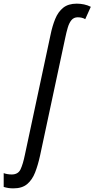

<svg xmlns="http://www.w3.org/2000/svg" viewBox="-149 -785 514 1045"><path d="M-76.2 240.2Q-90.8 240.2 -103.5 238.3Q-116.2 236.3 -128.9 232.4V157.2Q-120.6 160.6 -108.6 162.6Q-96.7 164.6 -85.4 164.6Q-50.3 164.6 -37.1 136.5Q-23.9 108.4 -13.2 56.2L126 -595.2Q135.7 -643.1 151.4 -681.6Q167 -720.2 194.8 -742.7Q222.7 -765.1 268.6 -765.1Q288.6 -765.1 308.3 -761Q328.1 -756.8 345.2 -748L314.9 -680.7Q305.7 -686.5 294.9 -688.7Q284.2 -690.9 274.4 -690.9Q252.9 -690.9 240.2 -675.8Q227.5 -660.6 220 -635.3Q212.4 -609.9 206.1 -579.1L68.8 63Q57.6 113.8 42 153.8Q26.4 193.8 -1.2 217Q-28.8 240.2 -76.2 240.2Z"/></svg>

Font: Open Sans Condensed Medium
Style: Italic
Weight: 500
Width: 3
Italic angle: -12°
Designer: Monotype Design Team
Foundry: Monotype Imaging Inc.
Version: Version 3.000